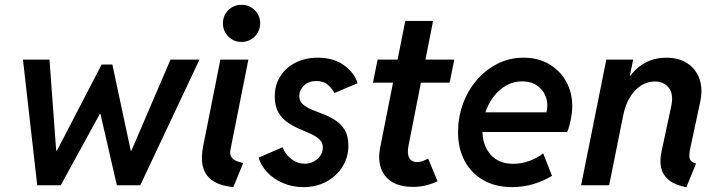

<svg xmlns="http://www.w3.org/2000/svg" viewBox="-20 -768 2976 796"><path d="M134.3 0 75.2 -521H185.1L212.9 -144H216.3L401.4 -500.5H445.8L522 -143.6H524.9L687 -521H807.1L561.5 0H464.4L396.5 -295.4H393.6L231.9 0Z M947.3 7.8Q890.6 2 860.1 -20Q829.6 -42 821 -78.1Q812.5 -114.3 822.3 -162.1L893.6 -521H1009.8L935.5 -147.9Q931.6 -127.4 939.7 -116.2Q947.8 -105 961.7 -99.9Q975.6 -94.7 988.3 -92.3ZM981.4 -594.2Q948.7 -594.2 926.5 -616.7Q904.3 -639.2 904.3 -671.4Q904.3 -703.6 926.5 -725.8Q948.7 -748 981.4 -748Q1013.7 -748 1036.1 -725.8Q1058.6 -703.6 1058.6 -671.4Q1058.6 -639.2 1036.1 -616.7Q1013.7 -594.2 981.4 -594.2Z M1237.8 7.8Q1191.9 7.8 1152.6 -9.3Q1113.3 -26.4 1087.2 -54.4Q1061 -82.5 1052.2 -114.7L1151.9 -157.7Q1160.2 -131.3 1185.8 -110.4Q1211.4 -89.4 1243.2 -89.4Q1264.2 -89.4 1281.2 -98.6Q1298.3 -107.9 1308.3 -122.8Q1318.4 -137.7 1318.4 -155.8Q1318.4 -177.2 1304.2 -190.4Q1290 -203.6 1267.1 -213.6Q1244.1 -223.6 1218.8 -234.6Q1193.4 -245.6 1170.7 -261.7Q1147.9 -277.8 1133.5 -303.2Q1119.1 -328.6 1119.1 -367.7Q1119.1 -416.5 1142.6 -452.6Q1166 -488.8 1206.3 -508.8Q1246.6 -528.8 1296.4 -528.8Q1364.7 -528.8 1407.5 -496.6Q1450.2 -464.4 1462.4 -422.9L1366.2 -382.3Q1357.9 -399.9 1339.8 -416Q1321.8 -432.1 1291.5 -432.1Q1259.3 -432.1 1240 -413.1Q1220.7 -394 1220.7 -370.1Q1220.7 -349.1 1235.4 -335.9Q1250 -322.8 1273.2 -313.2Q1296.4 -303.7 1322.5 -293.7Q1348.6 -283.7 1371.8 -268.3Q1395 -252.9 1409.7 -228.3Q1424.3 -203.6 1424.3 -164.6Q1424.3 -115.2 1399.4 -76.2Q1374.5 -37.1 1332.5 -14.6Q1290.5 7.8 1237.8 7.8Z M1693.8 6.8Q1637.7 6.8 1604.2 -14.4Q1570.8 -35.6 1558.8 -72.5Q1546.9 -109.4 1555.7 -154.3L1660.2 -681.2H1775.4L1673.8 -165Q1667 -130.4 1676.8 -113.3Q1686.5 -96.2 1709 -96.2Q1722.2 -96.2 1734.9 -101.3Q1747.6 -106.4 1754.9 -110.8L1793.9 -16.6Q1774.9 -6.8 1748 0Q1721.2 6.8 1693.8 6.8ZM1526.4 -425.3 1545.4 -521H1863.3L1844.2 -425.3Z M2103.5 7.8Q2034.7 7.8 1984.1 -21Q1933.6 -49.8 1906.2 -101.3Q1878.9 -152.8 1878.9 -220.7Q1878.9 -280.3 1898.7 -335.7Q1918.5 -391.1 1955.1 -434.3Q1991.7 -477.5 2041.5 -503.2Q2091.3 -528.8 2150.4 -528.8Q2211.9 -528.8 2257.3 -501.7Q2302.7 -474.6 2327.6 -429.2Q2352.5 -383.8 2352.5 -328.6Q2352.5 -310.5 2349.6 -290.8Q2346.7 -271 2342 -252.7Q2337.4 -234.4 2331.5 -220.7H1959.5L1974.1 -302.2H2245.6Q2247.6 -309.6 2248.3 -316.4Q2249 -323.2 2249 -329.6Q2249 -373 2220.2 -401.9Q2191.4 -430.7 2144.5 -430.7Q2108.4 -430.7 2078.1 -413.3Q2047.9 -396 2025.9 -366.7Q2003.9 -337.4 1991.9 -301Q1980 -264.6 1980 -227.1Q1980 -166 2013.7 -127.4Q2047.4 -88.9 2107.4 -88.9Q2142.6 -88.9 2176 -101.3Q2209.5 -113.8 2231.9 -132.3L2268.6 -39.1Q2233.9 -17.6 2191.4 -4.9Q2148.9 7.8 2103.5 7.8Z M2825.7 8.3Q2777.8 -1 2752.9 -21.5Q2728 -42 2721.2 -71.5Q2714.4 -101.1 2722.2 -138.2L2762.7 -326.7Q2773.4 -377.4 2752.9 -403.8Q2732.4 -430.2 2694.8 -430.2Q2663.1 -430.2 2636.5 -412.6Q2609.9 -395 2591.1 -363.8Q2572.3 -332.5 2564 -291L2505.4 0H2389.2L2493.7 -521H2605L2591.3 -454.1H2609.4L2565.9 -410.2Q2595.7 -468.8 2640.1 -498.8Q2684.6 -528.8 2742.7 -528.8Q2793.9 -528.8 2829.6 -505.6Q2865.2 -482.4 2879.9 -440.9Q2894.5 -399.4 2882.8 -344.7L2841.8 -153.8Q2835 -121.6 2840.1 -108.4Q2845.2 -95.2 2865.7 -90.3Z"/></svg>

Font: Reddit Sans SemiBold
Style: Italic
Weight: 600
Italic angle: -11.25°
Designer: Stephen Hutchings
Version: Version 1.013